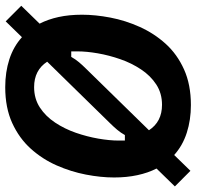

<svg xmlns="http://www.w3.org/2000/svg" viewBox="-28 -674 715 698"><g transform="rotate(-90 329.0 -324.5)"><path d="M296.7 12.5Q242.5 12.5 195.8 -2.5Q149.2 -17.5 115 -48.3L57.5 10.8L0.8 -45.8L65.8 -112.5Q50 -143.3 41.7 -182.1Q33.3 -220.8 33.3 -266.7Q33.3 -315 43.8 -369.2Q54.2 -423.3 77.1 -475.4Q100 -527.5 137.9 -569.6Q175.8 -611.7 231.2 -637.1Q286.7 -662.5 361.7 -662.5Q416.7 -662.5 462.9 -647.5Q509.2 -632.5 543.3 -601.7L600.8 -660.8L657.5 -604.2L592.5 -537.5Q608.3 -506.7 616.7 -468.3Q625 -430 625 -383.3Q625 -335 614.6 -280.4Q604.2 -225.8 580.8 -173.8Q557.5 -121.7 519.6 -79.6Q481.7 -37.5 426.2 -12.5Q370.8 12.5 296.7 12.5ZM167.5 -227.5H187.5Q195.8 -242.5 206.7 -255.4Q217.5 -268.3 230.8 -281.7L454.2 -510Q423.3 -557.5 361.7 -557.5Q320 -557.5 287.9 -536.7Q255.8 -515.8 232.9 -481.2Q210 -446.7 195.8 -405.8Q181.7 -365 174.6 -324.2Q167.5 -283.3 167.5 -250ZM297.5 -92.5Q339.2 -92.5 371.2 -113.3Q403.3 -134.2 426.2 -168.8Q449.2 -203.3 463.3 -244.2Q477.5 -285 484.6 -325.8Q491.7 -366.7 491.7 -400V-422.5H471.7Q463.3 -407.5 452.5 -394.6Q441.7 -381.7 428.3 -368.3L205 -140Q235.8 -92.5 297.5 -92.5Z"/></g></svg>

Font: Familjen Grotesk
Style: Bold Italic
Weight: 700
Italic angle: -9.46201°
Designer: Anders Wikstroem, Jonas Baeckman, Matilda Gysing, Kristian Moeller
Foundry: Familjen STHLM AB
Version: Version 2.002; ttfautohint (v1.8.4.7-5d5b)